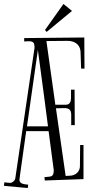

<svg xmlns="http://www.w3.org/2000/svg" viewBox="-35 -911 471 968"><path d="M199 -704C215 -704 290 -705 306 -705C338 -705 368 -689 371 -652L374 -565H391L390 -722L87 -719V-702C111 -702 139 -711 139 -676V-669L42 -11C40 0 27 11 16 11C6 11 -4 9 -13 8L-15 26L105 37L107 20C91 18 63 18 63 -5C63 -6 63 -9 97 -250H210C235 -64 236 -55 236 -53C236 -15 220 -22 189 -18L191 -1L386 -8V-180H369L368 -78C370 -46 346 -25 315 -25L296 -24L247 -365C262 -365 283 -366 289 -366C313 -366 324 -358 324 -332V-280H342L341 -459H323V-416C323 -399 317 -383 297 -383H244ZM156 -659C180 -480 196 -362 207 -274H101ZM192 -760 200 -750 328 -856 285 -891Z"/></svg>

Font: Bigelow Rules
Style: Regular
Weight: 400
Designer: Astigmatic (AOETI)
Foundry: Astigmatic (AOETI)
Version: Version 1.000